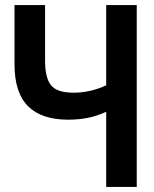

<svg xmlns="http://www.w3.org/2000/svg" viewBox="-20 -734 603 754"><path d="M397 0V-295Q360 -278 324 -271Q288 -264 248 -264Q143 -264 90 -317Q37 -370 37 -481V-714H157V-497Q157 -428 180.5 -399Q204 -370 269 -370Q335 -370 397 -399V-714H517V0Z"/></svg>

Font: Noto Sans Mono SemiCondensed SemiBold
Style: Regular
Weight: 600
Width: 4
Designer: Monotype Design Team
Foundry: Monotype Imaging Inc.
Version: Version 2.014; ttfautohint (v1.8.4.7-5d5b)